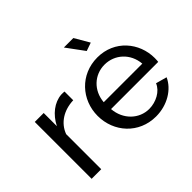

<svg xmlns="http://www.w3.org/2000/svg" viewBox="-152 -983 1246 1246"><g transform="rotate(-45 471.0 -360.0)"><path d="M347 -525C340 -526 331 -526 318 -526C251 -521 189 -473 153 -401V-522H71V0H159V-322C187 -398 259 -442 347 -445Z M653 10C758 10 847 -46 881 -122L805 -143C784 -90 719 -56 656 -56C565 -56 488 -128 480 -231H913C914 -238 915 -250 915 -265C915 -405 812 -531 654 -531C497 -531 387 -408 387 -261C387 -113 496 10 653 10ZM478 -296C486 -395 560 -465 654 -465C747 -465 824 -396 832 -296ZM635 -609 692 -629 633 -730H546Z"/></g></svg>

Font: Raleway Med
Style: Regular
Weight: 500
Designer: Matt McInerney, Pablo Impallari, Rodrigo Fuenzalida
Foundry: Matt McInerney, Pablo Impallari, Rodrigo Fuenzalida
Version: Version 3.00 July 28, 2015